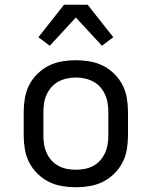

<svg xmlns="http://www.w3.org/2000/svg" viewBox="-20 -782 640 810"><path d="M300 8Q271 8 241.5 3Q212 -2 186 -15Q160 -28 138.5 -49Q117 -70 103.5 -96Q90 -122 85 -151.5Q80 -181 80 -210V-310Q80 -339 85 -368.5Q90 -398 103.5 -424Q117 -450 138.5 -471Q160 -492 186 -505Q212 -518 241.5 -523Q271 -528 300 -528Q329 -528 358.5 -523Q388 -518 414 -505Q440 -492 461.5 -471Q483 -450 496.5 -424Q510 -398 515 -368.5Q520 -339 520 -310V-210Q520 -181 515 -151.5Q510 -122 496.5 -96Q483 -70 461.5 -49Q440 -28 414 -15Q388 -2 358.5 3Q329 8 300 8ZM300 -66Q319 -66 337.5 -69.5Q356 -73 373 -82Q390 -91 402.5 -105Q415 -119 423 -136.5Q431 -154 434 -172.5Q437 -191 437 -210V-310Q437 -329 434 -347.5Q431 -366 423 -383.5Q415 -401 402.5 -415Q390 -429 373 -438Q356 -447 337.5 -451Q319 -455 300 -455Q281 -455 262.5 -451Q244 -447 227 -438Q210 -429 197.5 -415Q185 -401 177 -383.5Q169 -366 166 -347.5Q163 -329 163 -310V-210Q163 -191 166 -172.5Q169 -154 177 -136.5Q185 -119 197.5 -105Q210 -91 227 -82Q244 -73 262.5 -69.5Q281 -66 300 -66ZM190 -589 142 -625 250 -762H350L386 -716L458 -625L410 -589L300 -708Z"/></svg>

Font: Iosevka Aile
Style: Regular
Weight: 400
Designer: Belleve Invis
Foundry: Belleve Invis
Version: Version 28.0.1; ttfautohint (v1.8.4)